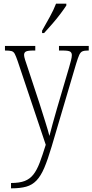

<svg xmlns="http://www.w3.org/2000/svg" viewBox="-20 -786 503 1045"><path d="M40 210Q86 210 114.5 199Q143 188 162 163.5Q181 139 196 99.5Q211 60 229 2L76 -454Q67 -480 60.5 -492.5Q54 -505 42.5 -508Q31 -511 9 -511H7V-536H172V-511H163Q131 -511 121 -505.5Q111 -500 111 -487Q111 -478 116.5 -460.5Q122 -443 132 -414L195 -223Q212 -169 227 -121.5Q242 -74 249 -46Q256 -75 266.5 -112Q277 -149 290 -195L356 -419Q362 -440 366.5 -457.5Q371 -475 371 -486Q371 -499 362 -505Q353 -511 320 -511H301V-536H463V-511H459Q439 -511 428.5 -506.5Q418 -502 411 -486.5Q404 -471 394 -438L261 12Q240 83 221 127.5Q202 172 178.5 196.5Q155 221 122.5 230Q90 239 43 239H40ZM209 -619Q231 -658 251.5 -695Q272 -732 285 -766H341V-756Q330 -739 309.5 -711.5Q289 -684 264.5 -656Q240 -628 220 -606H209Z"/></svg>

Font: Noto Serif Bengali Condensed ExtraLight
Style: Regular
Weight: 200
Width: 3
Designer: Juan Bruce, Universal Thirst, Indian Type Foundry and the Monotype Design Team.
Foundry: Monotype Imaging Inc.
Version: Version 2.003; ttfautohint (v1.8.4.7-5d5b)